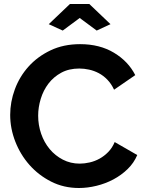

<svg xmlns="http://www.w3.org/2000/svg" viewBox="-20 -935 726 961"><path d="M224 -814 330 -915H427L533 -814L464 -782L379 -845L294 -782ZM31 -360Q31 -425 54.5 -488.5Q78 -552 123 -602Q168 -652 233 -683Q298 -714 381 -714Q479 -714 550.5 -671Q622 -628 657 -559L551 -486Q537 -516 517 -536.5Q497 -557 474 -569Q451 -581 426 -586.5Q401 -592 377 -592Q325 -592 286.5 -571Q248 -550 222.5 -516.5Q197 -483 184 -440.5Q171 -398 171 -356Q171 -309 186 -265.5Q201 -222 228.5 -189Q256 -156 294.5 -136Q333 -116 379 -116Q403 -116 429 -122Q455 -128 478.5 -141Q502 -154 522 -174.5Q542 -195 554 -224L667 -159Q650 -119 618.5 -88.5Q587 -58 547.5 -37Q508 -16 463 -5Q418 6 375 6Q299 6 236 -26Q173 -58 127.5 -109.5Q82 -161 56.5 -226.5Q31 -292 31 -360Z"/></svg>

Font: IngvarSans
Style: Bold
Weight: 700
Version: Version 3.000